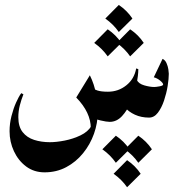

<svg xmlns="http://www.w3.org/2000/svg" viewBox="-20 -496 737 793"><path d="M544.9 -166Q552.7 -149.9 576.2 -143.3Q599.6 -136.7 617.2 -136.7Q624 -136.7 638.9 -139.4Q653.8 -142.1 653.8 -147Q653.8 -152.8 641.4 -163.1Q628.9 -173.3 615.2 -176.8L651.4 -252.9Q662.1 -248 667.7 -235.4Q673.3 -222.7 675.3 -210Q677.2 -197.3 677.2 -191.4Q677.2 -170.9 672.4 -140.6Q667.5 -110.4 657.5 -80.6Q647.5 -50.8 632.1 -30.5Q616.7 -10.3 595.7 -10.3Q563.5 -10.3 537.4 -22.2Q511.2 -34.2 493.7 -54.7ZM346.7 -143.1Q366.7 -127.4 382.3 -122.3Q397.9 -117.2 425.8 -117.2Q468.8 -117.2 501.7 -143.6Q534.7 -169.9 542.5 -213.4L551.3 -210.4Q551.3 -184.6 543.5 -147.9Q535.6 -111.3 520.8 -75.7Q505.9 -40 483.9 -16.4Q461.9 7.3 433.1 7.3Q420.4 7.3 395.5 1.5Q370.6 -4.4 358.4 -12.7ZM351.1 -185.1Q369.6 -147.9 376.7 -107.4Q383.8 -66.9 383.8 -32.7Q383.8 12.2 368.2 56.4Q352.5 100.6 323.2 136.7Q293.9 172.9 253.7 194.3Q213.4 215.8 164.1 215.8Q120.6 215.8 88.1 191.7Q55.7 167.5 37.6 128.7Q19.5 89.8 19.5 45.9Q19.5 14.6 27.3 -16.4Q35.2 -47.4 46.4 -72.5Q57.6 -97.7 67.9 -111.3L76.7 -106.4Q67.9 -84.5 61.8 -60.5Q55.7 -36.6 55.7 -11.7Q55.7 26.9 73.5 49.6Q91.3 72.3 121.1 81.8Q150.9 91.3 186 91.3Q212.9 91.3 247.6 84.5Q282.2 77.6 312.7 63Q343.3 48.3 357.4 24.4L355 34.2Q355.5 -30.8 294.9 -93.3ZM470.7 -475.6Q504.9 -452.6 526.9 -419.4L470.7 -363.8Q448.7 -395.5 415 -419.4ZM424.8 -375Q459 -352.1 481 -318.8L424.8 -263.2Q402.8 -294.9 369.1 -318.8ZM517.6 -375Q551.8 -352.1 573.7 -318.8L517.6 -263.2Q495.6 -294.9 461.9 -318.8ZM504.9 165.5Q539.1 188.5 561 221.7L504.9 277.3Q482.9 245.6 449.2 221.7ZM458.5 64.5Q492.7 87.4 514.6 120.6L458.5 176.3Q436.5 144.5 402.8 120.6ZM551.3 64.5Q585.4 87.4 607.4 120.6L551.3 176.3Q529.3 144.5 495.6 120.6Z"/></svg>

Font: Lateef
Style: Bold
Weight: 700
Designer: SIL International
Foundry: SIL International
Version: Version 4.200